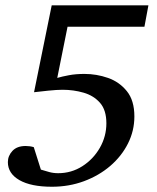

<svg xmlns="http://www.w3.org/2000/svg" viewBox="-20 -691 596 727"><path d="M542 -670.9 526.9 -589.8H235.8L196.8 -396Q215.3 -401.4 241.2 -406.2Q267.1 -411.1 299.8 -411.1Q345.7 -411.1 388.9 -396Q432.1 -380.9 460.4 -345.7Q488.8 -310.5 488.8 -250Q488.8 -195.8 464.6 -147.7Q440.4 -99.6 397.5 -62.7Q354.5 -25.9 297.9 -4.9Q241.2 16.1 176.8 16.1Q97.2 16.1 53.5 -9Q9.8 -34.2 9.8 -77.1Q9.8 -101.1 27.1 -119.6Q44.4 -138.2 77.1 -138.2Q93.8 -138.2 107.9 -133.8L134.8 -48.8Q150.4 -43.9 166.3 -39.6Q182.1 -35.2 200.2 -35.2Q250.5 -35.2 292 -61.8Q333.5 -88.4 358.2 -131.6Q382.8 -174.8 382.8 -224.1Q382.8 -274.4 358.6 -301.8Q334.5 -329.1 296.4 -340.1Q258.3 -351.1 216.8 -351.1Q195.8 -351.1 162.6 -347.7Q129.4 -344.2 108.9 -341.8L175.8 -670.9Z"/></svg>

Font: Charis
Style: Italic
Weight: 400
Italic angle: -11°
Designer: Walt Agee, Miriam Martin, Annie Olsen, Victor Gaultney, Lorna Priest, Alan Ward, Bob Hallissy, Martin Hosken, Sharon Cor
Foundry: SIL Global
Version: Version 7.000